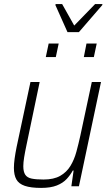

<svg xmlns="http://www.w3.org/2000/svg" viewBox="-20 -911 539 939"><path d="M181 8Q131 8 101.5 -2Q72 -12 60 -33.5Q48 -55 48 -90Q48 -110 51.5 -135.5Q55 -161 61 -191L129 -510H174L109 -199Q102 -166 98 -141Q94 -116 94 -98Q94 -71 103.5 -56.5Q113 -42 135 -37.5Q157 -33 193 -33Q243 -33 274.5 -51Q306 -69 324.5 -99.5Q343 -130 353.5 -168.5Q364 -207 373 -248L429 -510H474L366 0H329L340 -77H336Q324 -55 306 -35.5Q288 -16 258 -4Q228 8 181 8ZM390 -632 403 -698H453L439 -632ZM204 -632 218 -698H267L253 -632ZM310 -754 251 -886 252 -891H284L343 -786L445 -891H481L480 -886L366 -754Z"/></svg>

Font: Saira SemiCondensed ExtraLight
Style: Italic
Weight: 250
Width: 4
Italic angle: -12°
Designer: Hector Gatti with collaboration of the Omnibus-Type team
Foundry: Omnibus-Type
Version: Version 1.101